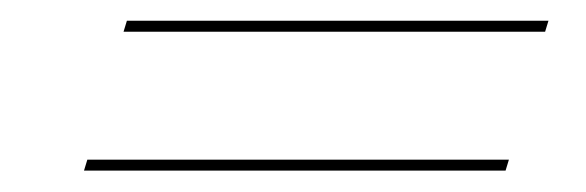

<svg xmlns="http://www.w3.org/2000/svg" viewBox="-20 -378 562 184"><path d="M98.4 -347.6 101.6 -358.1H505.6L502.4 -347.6ZM60.5 -214.5 63.7 -225H467.7L464.5 -214.5Z"/></svg>

Font: Playfair 144pt
Style: Italic
Weight: 400
Italic angle: -15.6°
Designer: Claus Eggers Sørensen
Foundry: Claus Eggers Sørensen
Version: Version 2.001;gftools[0.9.30]